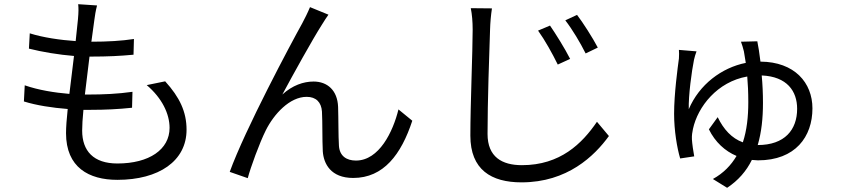

<svg xmlns="http://www.w3.org/2000/svg" viewBox="-20 -812 4040 916"><path d="M98 -405 94 -328C155 -309 228 -298 303 -292C298 -245 295 -205 295 -177C295 -13 404 46 540 46C738 46 870 -44 870 -193C870 -279 837 -348 768 -424L680 -406C753 -344 789 -269 789 -202C789 -99 692 -32 540 -32C426 -32 372 -92 372 -189C372 -213 374 -248 378 -288H414C482 -288 544 -291 610 -298L612 -374C542 -364 472 -361 404 -361H385L407 -542H414C495 -542 553 -545 617 -551L619 -626C561 -617 493 -613 416 -613L430 -716C433 -738 436 -759 443 -786L353 -792C355 -773 355 -755 352 -721L341 -616C267 -621 185 -633 122 -653L118 -580C181 -564 260 -551 333 -545L311 -364C240 -370 164 -382 98 -405Z M1547 -742 1459 -778C1447 -749 1434 -724 1422 -701C1368 -604 1149 -194 1076 8L1162 38C1175 -12 1218 -130 1248 -190C1287 -268 1362 -350 1443 -350C1488 -350 1513 -324 1516 -280C1519 -225 1517 -148 1520 -90C1524 -31 1558 37 1665 37C1810 37 1894 -75 1947 -236L1881 -290C1855 -184 1789 -46 1678 -46C1634 -46 1600 -67 1597 -117C1594 -166 1595 -243 1593 -302C1590 -381 1542 -423 1476 -423C1428 -423 1375 -405 1327 -361C1379 -458 1471 -624 1515 -693C1527 -712 1538 -730 1547 -742Z M2604 -690 2547 -666C2580 -620 2615 -557 2641 -504L2700 -531C2676 -579 2629 -654 2604 -690ZM2733 -741 2677 -715C2711 -671 2748 -609 2774 -557L2832 -585C2808 -631 2760 -706 2733 -741ZM2327 -772 2226 -773C2232 -744 2235 -708 2235 -671C2235 -567 2224 -313 2224 -165C2224 -2 2324 58 2468 58C2687 58 2816 -68 2885 -163L2828 -231C2757 -127 2653 -24 2470 -24C2375 -24 2306 -63 2306 -173C2306 -322 2314 -559 2318 -671C2319 -704 2322 -739 2327 -772Z M3593 -615 3515 -613C3520 -600 3525 -583 3529 -567L3538 -512C3423 -489 3316 -409 3266 -291C3264 -355 3280 -473 3291 -527C3294 -539 3298 -555 3303 -567L3219 -574C3220 -563 3220 -548 3219 -533C3213 -488 3196 -365 3196 -269C3196 -190 3210 -106 3225 -56L3292 -66C3288 -86 3282 -128 3281 -147C3280 -166 3283 -183 3286 -197C3309 -303 3402 -422 3545 -447C3548 -412 3550 -372 3550 -325C3550 -255 3543 -190 3524 -133C3471 -152 3432 -195 3404 -253L3362 -195C3392 -134 3439 -91 3494 -68C3468 -24 3432 14 3381 42L3449 84C3502 49 3541 4 3567 -49L3596 -47C3775 -47 3856 -160 3856 -295C3856 -417 3771 -517 3608 -518C3603 -558 3598 -592 3593 -615ZM3614 -452C3735 -447 3783 -377 3783 -293C3783 -193 3724 -120 3595 -120C3613 -181 3620 -248 3620 -321C3620 -366 3618 -410 3614 -452Z"/></svg>

Font: Noto Sans CJK SC
Style: Regular
Weight: 400
Designer: Ryoko NISHIZUKA 西塚涼子 (kana, bopomofo & ideographs); Paul D. Hunt (Latin, Greek & Cyrillic); Sandoll Communications 산돌커뮤니
Foundry: Adobe
Version: Version 2.004;hotconv 1.0.118;makeotfexe 2.5.65603